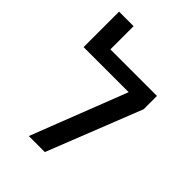

<svg xmlns="http://www.w3.org/2000/svg" viewBox="-211 -812 907 907"><g transform="rotate(45 243.0 -358.5)"><path d="M152 0 339 -480H38V-717H135V-562H446V-473L259 0Z"/></g></svg>

Font: Assistant SemiBold
Style: Regular
Weight: 600
Designer: Hebrew By Ben Nathan, Latin by Paul Hunt
Version: Version 3.000